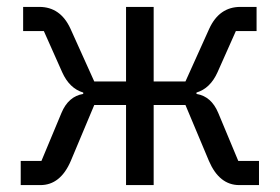

<svg xmlns="http://www.w3.org/2000/svg" viewBox="-20 -536 810 556"><path d="M40 0V-70H100L158 -209Q178 -257 221 -264V-268Q181 -280 160 -327L107 -446H47V-516H94Q155 -516 184 -453L253 -300H345V-516H425V-300H517L586 -453Q615 -516 676 -516H723V-446H663L610 -327Q589 -280 549 -268V-264Q592 -257 612 -209L670 -70H730V0H673Q615 0 585 -70L517 -232H425V0H345V-232H253L185 -70Q155 0 97 0Z"/></svg>

Font: Anuphan
Style: Regular
Weight: 400
Designer: Mike Abbink, Paul van der Laan, Pieter van Rosmalen, Mint Tantisuwanna
Foundry: Bold Monday; Cadson Demak
Version: Version 3.002;hotconv 1.0.109;makeotfexe 2.5.65596